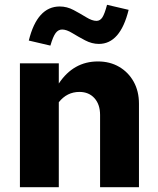

<svg xmlns="http://www.w3.org/2000/svg" viewBox="-20 -780 658 800"><path d="M63 0V-516H225V-432Q286 -524 388 -524Q438 -524 476.5 -501.5Q515 -479 537 -439.5Q559 -400 559 -348V0H397V-301Q397 -345 373.5 -371Q350 -397 311 -397Q259 -397 225 -354V0ZM190 -590 100 -611Q135 -753 229 -753Q259 -753 287 -738Q315 -723 339.5 -708Q364 -693 382 -693Q397 -693 406.5 -707.5Q416 -722 426 -760L516 -739Q481 -597 392 -597Q363 -597 334.5 -612Q306 -627 281.5 -642Q257 -657 239 -657Q223 -657 212 -642.5Q201 -628 190 -590Z"/></svg>

Font: Red Hat Text VF
Style: Regular
Weight: 400
Designer: Pentagram, MCKL
Foundry: Pentagram, MCKL
Version: Version 1.023